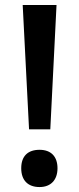

<svg xmlns="http://www.w3.org/2000/svg" viewBox="-20 -734 316 768"><path d="M206.1 -713.9H70.8L96.2 -216.8H181.2ZM64.9 -61C64.9 -12.7 91.8 14.2 138.2 14.2C183.6 14.2 210 -14.6 210 -61C210 -107.4 184.6 -134.8 138.2 -134.8C91.3 -134.8 64.9 -109.4 64.9 -61Z"/></svg>

Font: Open Sans 600
Style: Regular
Weight: 600
Foundry: Ascender Corporation
Version: Version 1.100;PS 001.100;hotconv 1.0.88;makeotf.lib2.5.64775